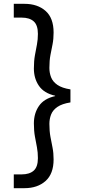

<svg xmlns="http://www.w3.org/2000/svg" viewBox="-20 -831 469 1003"><path d="M108 152H52V80H93Q134 80 156 60.5Q178 41 178 -5Q178 -35 173 -61.5Q168 -88 162.5 -117.5Q157 -147 157 -186Q157 -239 183.5 -277.5Q210 -316 268 -329V-331Q210 -344 183.5 -382.5Q157 -421 157 -473Q157 -513 162.5 -542.5Q168 -572 173 -598.5Q178 -625 178 -654Q178 -700 156 -719.5Q134 -739 93 -739H52V-811H108Q176 -811 218 -774Q260 -737 260 -661Q260 -627 254.5 -599.5Q249 -572 243.5 -543.5Q238 -515 238 -476Q238 -450 247 -427Q256 -404 280 -387.5Q304 -371 348 -364V-296Q304 -289 280 -272.5Q256 -256 247 -233Q238 -210 238 -184Q238 -146 243.5 -116.5Q249 -87 254.5 -59.5Q260 -32 260 2Q260 77 218 114.5Q176 152 108 152Z"/></svg>

Font: DM Sans 12pt
Style: Regular
Weight: 400
Version: Version 4.004;gftools[0.9.30]